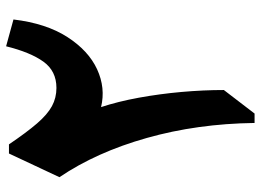

<svg xmlns="http://www.w3.org/2000/svg" viewBox="-132 -718 850 626"><g transform="rotate(-90 293.0 -405.0)"><path d="M455.1 -810.1 542.5 -786.1Q529.8 -679.7 485.4 -610.6Q440.9 -541.5 380.1 -513.4Q319.3 -485.4 256.8 -500.5Q274.9 -445.8 287.4 -377.7Q299.8 -309.6 306.2 -238Q312.5 -166.5 312.5 -100.1L235.8 0H205.1Q202.6 -187 156.2 -351.3Q109.9 -515.6 28.3 -636.2L105.5 -800.8H135.3Q174.3 -743.2 203.6 -709.2Q232.9 -675.3 260 -660.6Q287.1 -646 319.3 -646Q374.5 -646 405 -688.5Q435.5 -731 455.1 -810.1Z"/></g></svg>

Font: Pinar-DS1-FD Bold
Style: Regular
Weight: 700
Designer: Amin Abedi
Version: Version 2.000